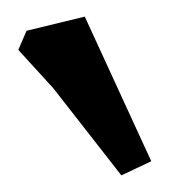

<svg xmlns="http://www.w3.org/2000/svg" viewBox="-20 -777 227 231"><path d="M162 -583 126 -566 44 -671 2 -717 12 -740 82 -757Z"/></svg>

Font: Alike Angular
Style: Regular
Weight: 400
Designer: Sveta Sebyakina
Foundry: Cyreal (www.cyreal.org)
Version: Version 1.300; ttfautohint (v1.8.4.7-5d5b)